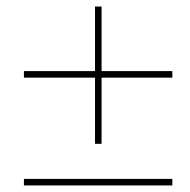

<svg xmlns="http://www.w3.org/2000/svg" viewBox="-20 -566 581 586"><path d="M270 -127V-329H53V-349H270V-546H290V-349H506V-329H290V-127ZM53 0V-20H506V0Z"/></svg>

Font: DeepMind Serif Display
Style: Italic
Weight: 400
Italic angle: -12°
Designer: Frank Grießhammer / Modifications: Colophon Foundry
Foundry: Colophon Foundry
Version: Version 5.003; ttfautohint (v1.8.2)